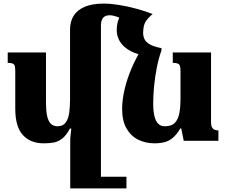

<svg xmlns="http://www.w3.org/2000/svg" viewBox="-20 -784 1265 1069"><path d="M371 265V2Q371 -15 373 -32.5Q375 -50 377 -68H369Q349 -30 326.5 -12.5Q304 5 279 9.5Q254 14 224 14Q150 14 107.5 -32Q65 -78 65 -179V-386Q65 -405 62.5 -415.5Q60 -426 51 -430Q42 -434 23 -434V-492H236V-211Q236 -169 242 -140Q248 -111 262 -96Q276 -81 301 -81Q331 -81 346 -102Q361 -123 365.5 -157Q370 -191 370 -231V-620Q370 -665 390.5 -697Q411 -729 452.5 -746.5Q494 -764 558 -764Q595 -764 642.5 -756.5Q690 -749 739.5 -735.5Q789 -722 830 -706L724 -639Q705 -656 680 -669.5Q655 -683 631 -691Q607 -699 591 -699Q564 -699 553 -683.5Q542 -668 542 -644V265ZM520 265V200H684V265ZM840 14Q791 14 750 -6Q709 -26 684.5 -68.5Q660 -111 660 -178Q660 -227 673.5 -285.5Q687 -344 713.5 -406Q740 -468 779 -528L879 -503Q863 -459 853 -407.5Q843 -356 838 -305Q833 -254 833 -209Q833 -167 839.5 -138.5Q846 -110 860.5 -95.5Q875 -81 897 -81Q937 -81 955 -101.5Q973 -122 979 -156Q985 -190 985 -231V-389Q985 -407 982 -416.5Q979 -426 970 -430Q961 -434 942 -434V-492H1155V-102Q1155 -85 1160 -75.5Q1165 -66 1174 -62Q1183 -58 1196 -58V0H1003L989 -69H984Q964 -35 942.5 -17Q921 1 896 7.5Q871 14 840 14ZM760 -479Q695 -498 662.5 -533.5Q630 -569 630 -617Q630 -653 643 -683.5Q656 -714 683 -735L830 -706Q800 -681 788.5 -659.5Q777 -638 777 -599Q777 -582 784.5 -566Q792 -550 814 -537Q836 -524 879 -516V-503Z"/></svg>

Font: Noto Serif Armenian ExtraBold
Style: Regular
Weight: 800
Version: Version 2.007